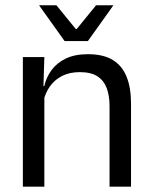

<svg xmlns="http://www.w3.org/2000/svg" viewBox="-20 -703 573 723"><path d="M392.5 0V-303.7Q392.5 -343 381.7 -371.5Q371 -399.9 346.7 -415.7Q322.3 -431.4 280.6 -431.4Q242.1 -431.4 213.8 -417Q185.5 -402.5 168 -377.8Q150.5 -353 143.5 -321.5L129 -378.9H146.7Q154.3 -412.1 174.3 -439.3Q194.3 -466.5 228.1 -482.7Q261.9 -498.9 311 -498.9Q369.2 -498.9 404.7 -477.1Q440.3 -455.2 456.8 -413.8Q473.4 -372.3 473.4 -312.6V0ZM66.1 0V-488.2H147L143.4 -371.1L147 -366.3V0ZM223.2 -548.4 127.9 -681.9V-683.1H192.5L265.2 -593.9H269L341.7 -683.1H406.2V-681.9L311 -548.4Z"/></svg>

Font: Anek Latin Medium
Style: Regular
Weight: 500
Designer: Yesha Goshar
Foundry: Ek Type
Version: Version 1.003